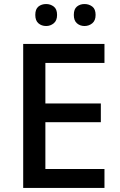

<svg xmlns="http://www.w3.org/2000/svg" viewBox="-20 -932 597 952"><path d="M498 0H95V-714H498V-620H205V-419H480V-326H205V-94H498ZM155 -858Q155 -887 170.5 -899.5Q186 -912 209 -912Q230 -912 246.5 -899.5Q263 -887 263 -858Q263 -830 246.5 -816.5Q230 -803 209 -803Q186 -803 170.5 -816.5Q155 -830 155 -858ZM346 -858Q346 -887 361.5 -899.5Q377 -912 399 -912Q421 -912 437.5 -899.5Q454 -887 454 -858Q454 -830 437.5 -816.5Q421 -803 399 -803Q377 -803 361.5 -816.5Q346 -830 346 -858Z"/></svg>

Font: Noto Kufi Arabic Medium
Style: Regular
Weight: 500
Designer: Monotype Design Team, David Williams, Khaled Hosny
Foundry: Google LLC
Version: Version 2.109; ttfautohint (v1.8.4.7-5d5b)